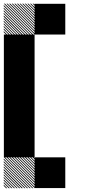

<svg xmlns="http://www.w3.org/2000/svg" viewBox="-21 -854 541 1042"><path d="M167.5 10.8 155.8 -0.8H161.7L167.5 5ZM167.5 25 141.7 -0.8H147.5L167.5 19.2ZM167.5 39.2 127.5 -0.8H133.3L167.5 33.3ZM167.5 53.3 113.3 -0.8H119.2L167.5 47.5ZM167.5 67.5 99.2 -0.8H105L167.5 61.7ZM167.5 81.7 85 -0.8H90.8L167.5 75.8ZM167.5 95.8 70.8 -0.8H76.7L167.5 90ZM167.5 110 56.7 -0.8H62.5L167.5 104.2ZM167.5 124.2 42.5 -0.8H48.3L167.5 118.3ZM167.5 138.3 28.3 -0.8H34.2L167.5 132.5ZM167.5 152.5 14.2 -0.8H20L167.5 146.7ZM167.5 166.7 0 -0.8H5.8L167.5 160.8ZM154.2 167.5 -0.8 12.5V6.7L160 167.5ZM140 167.5 -0.8 26.7V20.8L145.8 167.5ZM125.8 167.5 -0.8 40.8V35L131.7 167.5ZM111.7 167.5 -0.8 55V49.2L117.5 167.5ZM96.7 167.5 -0.8 70V63.3L103.3 167.5ZM83.3 167.5 -0.8 83.3V77.5L89.2 167.5ZM69.2 167.5 -0.8 97.5V91.7L75 167.5ZM55 167.5 -0.8 111.7V105.8L60.8 167.5ZM40.8 167.5 -0.8 125.8V120L46.7 167.5ZM26.7 167.5 -0.8 140V134.2L32.5 167.5ZM12.5 167.5 -0.8 154.2V148.3L18.3 167.5ZM167.5 -822.5 155.8 -834.2H161.7L167.5 -828.3ZM167.5 -808.3 141.7 -834.2H147.5L167.5 -814.2ZM167.5 -794.2 127.5 -834.2H133.3L167.5 -800ZM167.5 -780 113.3 -834.2H119.2L167.5 -785.8ZM167.5 -765.8 99.2 -834.2H105L167.5 -771.7ZM167.5 -751.7 85 -834.2H90.8L167.5 -757.5ZM167.5 -737.5 70.8 -834.2H76.7L167.5 -743.3ZM167.5 -723.3 56.7 -834.2H62.5L167.5 -729.2ZM167.5 -709.2 42.5 -834.2H48.3L167.5 -715ZM167.5 -695 28.3 -834.2H34.2L167.5 -700.8ZM167.5 -680.8 14.2 -834.2H20L167.5 -686.7ZM167.5 -666.7 0 -834.2H5.8L167.5 -672.5ZM154.2 -665.8 -0.8 -820.8V-826.7L160 -665.8ZM140 -665.8 -0.8 -806.7V-812.5L145.8 -665.8ZM125.8 -665.8 -0.8 -792.5V-798.3L131.7 -665.8ZM111.7 -665.8 -0.8 -778.3V-784.2L117.5 -665.8ZM96.7 -665.8 -0.8 -763.3V-770L103.3 -665.8ZM83.3 -665.8 -0.8 -750V-755.8L89.2 -665.8ZM69.2 -665.8 -0.8 -735.8V-741.7L75 -665.8ZM55 -665.8 -0.8 -721.7V-727.5L60.8 -665.8ZM40.8 -665.8 -0.8 -707.5V-713.3L46.7 -665.8ZM26.7 -665.8 -0.8 -693.3V-699.2L32.5 -665.8ZM12.5 -665.8 -0.8 -679.2V-685L18.3 -665.8ZM166.7 0H333.3V166.7H166.7ZM0 -166.7H166.7V0H0ZM0 -333.3H166.7V0H0ZM0 -500H166.7V-166.7H0ZM0 -666.7H166.7V-333.3H0ZM166.7 -833.3H333.3V-666.7H166.7Z"/></svg>

Font: 0xA000-Pixelated
Style: Pixelated
Weight: 400
Version: Version 0.1